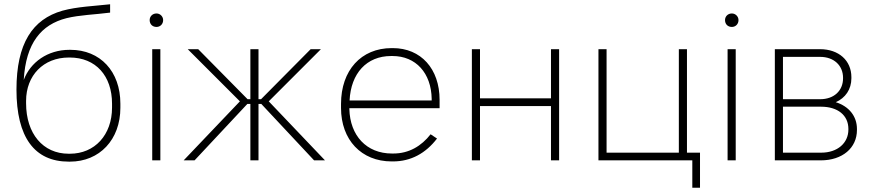

<svg xmlns="http://www.w3.org/2000/svg" viewBox="-20 -750 4067 898"><path d="M302 6H307C446 6 543 -97 543 -246V-265C543 -416 449 -517 309 -517H305C203 -517 122 -459 91 -376C101 -549 173 -635 291 -665C352 -680 426 -682 495 -691V-730C424 -722 341 -719 272 -700C132 -660 57 -547 57 -331C57 -108 141 6 302 6ZM301 -31C181 -31 102 -125 102 -267V-278C102 -397 183 -481 302 -481H306C428 -481 504 -395 504 -265V-247C504 -119 423 -31 307 -31Z M712 -624C729 -624 743 -637 743 -656C743 -673 729 -687 712 -687C693 -687 680 -673 680 -656C680 -637 693 -624 712 -624ZM692 0H730V-520H692Z M1151 0H1189V-264H1202L1449 0H1500L1237 -276L1481 -520H1433L1201 -286H1189V-520H1151V-286H1138L907 -520H858L1102 -276L839 0H890L1137 -264H1151Z M1812 5H1818C1902 5 1971 -33 2024 -102L1994 -122C1951 -67 1893 -32 1820 -32H1813C1694 -32 1617 -116 1614 -240V-244H2036V-283C2036 -428 1949 -525 1817 -525H1812C1669 -525 1575 -421 1575 -264V-245C1575 -96 1670 5 1812 5ZM1615 -280C1621 -407 1695 -488 1809 -488H1816C1925 -488 1997 -408 1999 -288V-280Z M2187 0H2225V-254H2557V0H2595V-520H2557V-290H2225V-520H2187Z M3218 128H3254V-36H3193V-520H3155V-36H2817V-520H2779V0H3218Z M3403 -624C3420 -624 3434 -637 3434 -656C3434 -673 3420 -687 3403 -687C3384 -687 3371 -673 3371 -656C3371 -637 3384 -624 3403 -624ZM3383 0H3421V-520H3383Z M3604 0H3819C3920 0 3988 -58 3988 -142V-147C3988 -207 3950 -253 3889 -272C3934 -292 3962 -332 3962 -384V-389C3962 -467 3903 -520 3815 -520H3604ZM3642 -286V-484H3816C3880 -484 3923 -444 3923 -386V-384C3923 -325 3880 -286 3816 -286ZM3642 -36V-251H3820C3898 -251 3948 -211 3948 -147V-144C3948 -81 3897 -36 3821 -36Z"/></svg>

Font: Fixel Text ExtraLight
Style: Regular
Weight: 200
Width: 4
Designer: AlfaBravo + MacPaw
Foundry: Kyrylo Tkachov, Marchela Mozhyna, Serhii Makarenko, Maria Weinstein, Zakhar Kryvoshyya
Version: Version 1.211